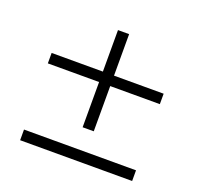

<svg xmlns="http://www.w3.org/2000/svg" viewBox="-102 -688 805 778"><g transform="rotate(20 300.0 -298.5)"><path d="M280 -157V-352H59V-397H280V-576H328V-397H542V-352H328V-157ZM60 -21V-67H543V-21Z"/></g></svg>

Font: Inconsolata Expanded Light
Style: Regular
Weight: 300
Width: 7
Monospace: yes
Designer: Raph Levien, Cyreal, Brenton Simpson
Foundry: Raph Levien, Cyreal, Google
Version: Version 3.001; ttfautohint (v1.8.2.53-6de2)